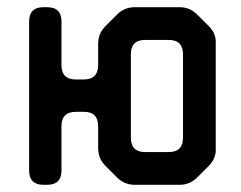

<svg xmlns="http://www.w3.org/2000/svg" viewBox="-20 -505 670 534"><path d="M101 9H111Q151 9 151 -31V-154Q151 -194 191 -194H213Q253 -194 253 -154V-93Q253 -64 273 -44L306 -11Q326 9 355 9H479Q508 9 528 -11L560 -43Q582 -65 580 -93V-383Q582 -412 560 -433L528 -465Q508 -485 479 -485H355Q326 -485 306 -465L273 -432Q253 -412 253 -383V-324Q253 -284 213 -284H191Q151 -284 151 -324V-445Q151 -485 111 -485H101Q61 -485 61 -445V-31Q61 9 101 9ZM344 -122V-354Q344 -394 384 -394H449Q489 -394 489 -354V-122Q489 -82 449 -82H384Q344 -82 344 -122Z"/></svg>

Font: WDXL Lubrifont SC
Style: Regular
Weight: 400
Designer: [WDXL Lubrifont] Copyright 2020-2022 (c) NightFurySL2001, Skr-ZERO; [ZCOOL QingKe HuangYou] Copyright 2018-2022 (c) The 
Version: Version 2.001;hotconv 1.1.1;makeotfexe 2.6.0